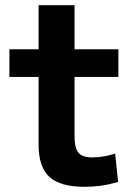

<svg xmlns="http://www.w3.org/2000/svg" viewBox="-20 -710 524 740"><path d="M306.3 10Q212 10 170.4 -28.2Q128.7 -66.3 128.7 -153.3V-413.4H16.3V-520H128.7V-690H267.3V-520H436.3V-413.4H267.3V-186.7Q267.3 -139.6 282.1 -121.5Q297 -103.3 336 -103.3Q357 -103.3 380.7 -107.3Q404.3 -111.3 423.7 -118.3L435.3 -8.7Q400.7 1.3 369.7 5.7Q338.7 10 306.3 10Z"/></svg>

Font: M PLUS 1 Thin
Style: Regular
Weight: 100
Designer: Coji Morishita
Foundry: UNDERFOREST DESIGN
Version: Version 1.001